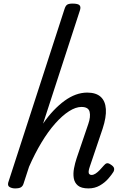

<svg xmlns="http://www.w3.org/2000/svg" viewBox="-20 -1035 691 1070"><path d="M473 15Q433 15 414 -1Q395 -17 391 -42.5Q387 -68 392.5 -97Q398 -126 407 -153L472 -344Q486 -384 479.5 -411.5Q473 -439 434 -439Q402 -439 364.5 -415Q327 -391 287.5 -346.5Q248 -302 211 -240.5Q174 -179 142 -106L111 -11Q107 2 97 8.5Q87 15 64 15Q48 15 34.5 8Q21 1 26 -18L339 -983Q345 -1003 354.5 -1009Q364 -1015 384 -1015Q415 -1015 423.5 -1005.5Q432 -996 425 -976L220 -346Q248 -387 278.5 -419Q309 -451 340 -473.5Q371 -496 402.5 -507.5Q434 -519 466 -519Q515 -519 541 -495.5Q567 -472 570 -427Q573 -382 552 -318L481 -108Q475 -91 474 -80.5Q473 -70 477.5 -65Q482 -60 490 -60Q501 -60 512.5 -67.5Q524 -75 535.5 -87Q547 -99 559 -113Q567 -123 575.5 -125Q584 -127 597 -118Q613 -108 615.5 -98Q618 -88 612 -77Q603 -62 583.5 -39.5Q564 -17 536 -1Q508 15 473 15Z"/></svg>

Font: Playwrite AU TAS
Style: Regular
Weight: 400
Designer: Veronika Burian, José Scaglione
Foundry: TypeTogether
Version: Version 1.002